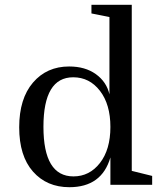

<svg xmlns="http://www.w3.org/2000/svg" viewBox="-20 -770 664 800"><path d="M361 -750H529V-58L614 -37V0H440V-114Q404 10 269 10Q175 10 117.5 -55Q60 -120 60 -239.5Q60 -359 117.5 -426Q175 -493 268 -493Q335 -493 379.5 -461Q424 -429 436 -377V-699L361 -714ZM285 -448Q161 -448 161 -241.5Q161 -35 286 -35Q353 -35 396.5 -91Q440 -147 440 -241Q440 -335 396.5 -391.5Q353 -448 285 -448Z"/></svg>

Font: Ledger
Style: Regular
Weight: 400
Designer: Denis Masharov
Foundry: Denis Masharov
Version: 1.001